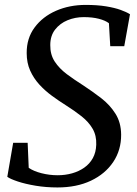

<svg xmlns="http://www.w3.org/2000/svg" viewBox="-20 -772 573 802"><path d="M220 11Q172.5 11 129 3.8Q85.5 -3.5 54 -14Q22.5 -24.5 10.5 -33.5L35 -175.5H95.5L100 -71Q120 -57 153.2 -48.5Q186.5 -40 221 -40Q252.5 -40 281 -48Q309.5 -56 332 -71.8Q354.5 -87.5 367.8 -111.5Q381 -135.5 382 -167.5Q383.5 -205.5 367 -234Q350.5 -262.5 321.2 -285.8Q292 -309 255.5 -332Q226 -350.5 197 -371.8Q168 -393 144.2 -419Q120.5 -445 106 -477.2Q91.5 -509.5 91.5 -550Q91 -612 124.5 -657.2Q158 -702.5 214 -727Q270 -751.5 338 -751.5Q386.5 -751.5 423 -745.5Q459.5 -739.5 484.2 -730.5Q509 -721.5 523 -712.5L499 -579H440.5L435 -675Q420 -686.5 393 -693.5Q366 -700.5 329.5 -700.5Q294 -700.5 262.2 -687.5Q230.5 -674.5 210.2 -648.5Q190 -622.5 190 -584Q189.5 -544 208.5 -515Q227.5 -486 259.2 -462.2Q291 -438.5 329 -414.5Q367 -389.5 403 -361.8Q439 -334 462.2 -297.2Q485.5 -260.5 486 -210Q486.5 -145.5 453 -95.5Q419.5 -45.5 359.8 -17.2Q300 11 220 11Z"/></svg>

Font: Merriweather 20pt
Style: Italic
Weight: 400
Italic angle: -7.8°
Version: Version 2.101